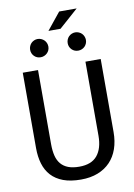

<svg xmlns="http://www.w3.org/2000/svg" viewBox="-101 -1005 753 1077"><g transform="rotate(-10 275.0 -466.0)"><path d="M497.1 -222.2V-638.2H410.2V-216.8C410.2 -168.3 399.2 -130.7 377.2 -104C355.2 -77.3 321.1 -64 274.9 -64C250.2 -64 229.2 -67.2 212.2 -73.7C195.1 -80.2 181.2 -89.8 170.4 -102.5C159.7 -115.2 151.9 -131 147.2 -149.9C142.5 -168.8 140.1 -190.8 140.1 -215.8V-638.2H53.2V-209C53.2 -176.1 57.2 -146.3 65.2 -119.6C73.2 -92.9 85.9 -70.1 103.3 -51C120.7 -32 143.2 -17.3 170.9 -6.8C198.6 3.6 232.3 8.8 272 8.8C308.1 8.8 340.1 3.3 367.9 -7.6C395.8 -18.5 419.3 -33.9 438.5 -54C457.7 -74 472.2 -98.2 482.2 -126.7C492.1 -155.2 497.1 -187 497.1 -222.2ZM413.6 -940.9H314L235.8 -844.2H304.7ZM168 -810.1C160.8 -810.1 154.1 -808.7 147.7 -805.9C141.4 -803.1 135.9 -799.5 131.3 -794.9C126.8 -790.4 123.1 -784.8 120.4 -778.3C117.6 -771.8 116.2 -765 116.2 -757.8C116.2 -743.2 121.2 -730.9 131.1 -720.9C141 -711 153.3 -706.1 168 -706.1C175.1 -706.1 181.9 -707.4 188.2 -710.2C194.6 -713 200.1 -716.6 204.8 -721.2C209.6 -725.7 213.3 -731.2 216.1 -737.5C218.8 -743.9 220.2 -750.7 220.2 -757.8C220.2 -765 218.8 -771.8 216.1 -778.3C213.3 -784.8 209.6 -790.4 204.8 -794.9C200.1 -799.5 194.6 -803.1 188.2 -805.9C181.9 -808.7 175.1 -810.1 168 -810.1ZM381.8 -810.1C374.7 -810.1 367.9 -808.7 361.6 -805.9C355.2 -803.1 349.8 -799.5 345.2 -794.9C340.7 -790.4 337 -784.8 334.2 -778.3C331.5 -771.8 330.1 -765 330.1 -757.8C330.1 -743.2 335 -730.9 345 -720.9C354.9 -711 367.2 -706.1 381.8 -706.1C389 -706.1 395.8 -707.4 402.3 -710.2C408.9 -713 414.4 -716.6 418.9 -721.2C423.5 -725.7 427.2 -731.2 429.9 -737.5C432.7 -743.9 434.1 -750.7 434.1 -757.8C434.1 -765 432.7 -771.8 429.9 -778.3C427.2 -784.8 423.5 -790.4 418.9 -794.9C414.4 -799.5 408.9 -803.1 402.3 -805.9C395.8 -808.7 389 -810.1 381.8 -810.1ZM0 -638.2Z"/></g></svg>

Font: CodeNewRoman Nerd Font Mono
Style: Regular
Weight: 400
Monospace: yes
Designer: Sam Radian
Foundry: Code New Roman
Version: Version 2.00 November 29, 2014;Nerd Fonts 3.2.1